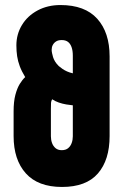

<svg xmlns="http://www.w3.org/2000/svg" viewBox="-20 -730 492 762"><path d="M220 -710Q169 -710 129 -688.5Q89 -667 67 -630.5Q45 -594 45 -550Q45 -527 48 -507Q51 -487 58.5 -467Q66 -447 80 -424Q69 -414 58.5 -397Q48 -380 41 -353.5Q34 -327 34 -288V-190Q34 -96 82.5 -42Q131 12 226 12Q322 12 368.5 -41.5Q415 -95 415 -190V-506Q415 -601 366 -655.5Q317 -710 220 -710ZM269 -509V-439Q256 -442 246 -446.5Q236 -451 228 -456.5Q220 -462 213 -468Q204 -477 198.5 -486Q193 -495 190.5 -503.5Q188 -512 186.5 -519.5Q185 -527 185 -532Q185 -543 189.5 -551.5Q194 -560 202.5 -565.5Q211 -571 225 -571Q240 -571 249.5 -564Q259 -557 264 -543Q269 -529 269 -509ZM225 -134Q210 -134 200.5 -142Q191 -150 186.5 -162.5Q182 -175 182 -189V-298Q182 -315 182.5 -322Q183 -329 187 -336Q199 -328 213.5 -323Q228 -318 243 -315.5Q258 -313 269 -312V-189Q269 -175 264.5 -162.5Q260 -150 250.5 -142Q241 -134 225 -134Z"/></svg>

Font: Advent Pro ExtraBold
Style: Regular
Weight: 800
Designer: VivaRado, Andreas Kalpakidis
Foundry: VivaRado, Andreas Kalpakidis
Version: Version 3.000